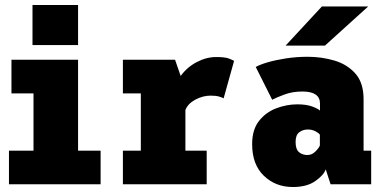

<svg xmlns="http://www.w3.org/2000/svg" viewBox="-20 -740 1540 771"><path d="M110.5 -720H293.5V-559H110.5ZM16 0V-135H114.5V-365H26V-500H293.5V-135H384V0Z M473.5 0V-135H545.5V-365H473.5V-500H683L705.5 -435Q731.5 -470.5 770.2 -490.8Q809 -511 848.5 -511Q884.5 -511 900.5 -504.5Q916.5 -498 920 -495.5L878 -345Q874.5 -347.5 861.2 -351.8Q848 -356 826 -356Q794.5 -356 764.2 -339.8Q734 -323.5 724.5 -298V-135H810V0Z M1156 11Q1086.5 11 1039.5 -34.2Q992.5 -79.5 992.5 -161Q992.5 -219 1019.8 -254Q1047 -289 1089 -305Q1131 -321 1174 -321Q1211 -321 1234.5 -312Q1258 -303 1265 -296V-324Q1265 -372.5 1194.5 -372.5Q1154 -372.5 1121.5 -360.2Q1089 -348 1073 -339.5L1007 -471Q1022 -480 1054 -489.5Q1086 -499 1128.2 -505.5Q1170.5 -512 1215.5 -512Q1271.5 -512 1323 -496.8Q1374.5 -481.5 1407.2 -444.5Q1440 -407.5 1440 -342V-135H1470.5V0H1307.5L1288 -60Q1280 -36.5 1246 -12.8Q1212 11 1156 11ZM1214.5 -117.5Q1233 -117.5 1247.2 -132.2Q1261.5 -147 1264.5 -156V-199Q1260.5 -205.5 1246.8 -212.8Q1233 -220 1216 -220Q1196.5 -220 1181.8 -209Q1167 -198 1167 -170Q1167 -141 1180.5 -129.2Q1194 -117.5 1214.5 -117.5ZM1285 -557H1127L1272.5 -714H1458.5Z"/></svg>

Font: Trispace SemiCondensed ExtraBold
Style: Regular
Weight: 800
Width: 4
Designer: Tyler Finck
Foundry: Etcetera Type Company
Version: Version 1.210; ttfautohint (v1.8.3)